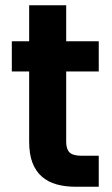

<svg xmlns="http://www.w3.org/2000/svg" viewBox="-20 -711 428 731"><path d="M91 -439H25V-554H91V-691H232V-554H356V-439H232V-171Q232 -143 245 -130.5Q258 -118 291 -118H356V0H268Q228 0 195.5 -9Q163 -18 139.5 -38.5Q116 -59 103.5 -91.5Q91 -124 91 -172Z"/></svg>

Font: SVN-Poppins SemiBold
Style: Regular
Weight: 600
Designer: Ninad Kale (Devanagari), Jonny Pinhorn (Latin)
Foundry: Indian Type Foundry
Version: Version 3.002 2017